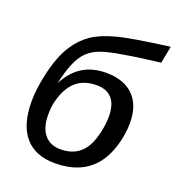

<svg xmlns="http://www.w3.org/2000/svg" viewBox="-134 -840 877 957"><g transform="rotate(20 304.0 -361.5)"><path d="M351.1 -501.5Q445.3 -501.5 496.3 -450.9Q547.4 -400.4 547.4 -306.6Q547.4 -249 529.1 -185.8Q510.7 -122.6 474.6 -78.1Q402.3 9.8 263.2 9.8Q158.2 9.8 103.8 -54.2Q49.3 -118.2 49.3 -241.7Q49.3 -272.9 53.7 -307.9Q58.1 -342.8 65.9 -379.4Q77.1 -432.6 93.8 -477.3Q110.4 -522 131.8 -553.7Q163.1 -602.5 208.7 -634.3Q254.4 -666 331.1 -686.5Q369.1 -697.3 438.5 -708.7Q507.8 -720.2 608.4 -733.4L590.8 -642.6Q541.5 -636.7 494.4 -630.4Q447.3 -624 405.3 -616.7Q361.8 -609.9 329.6 -602.3Q297.4 -594.7 278.3 -586.9Q239.7 -571.8 215.3 -546.4Q190.4 -520.5 173.1 -479.5Q155.8 -438.5 140.1 -370.6Q175.8 -437.5 227.5 -469.5Q279.3 -501.5 351.1 -501.5ZM328.1 -427.2Q275.9 -427.2 238.3 -404.8Q209 -387.2 188.7 -354.7Q168.5 -322.3 157.2 -275.9Q149.9 -247.6 149.9 -206.5Q149.9 -138.2 180.4 -101.6Q210.9 -64.9 266.1 -64.9Q352.1 -64.9 394 -129.4Q408.2 -151.9 418 -181.6Q427.7 -211.4 432.6 -242.9Q437.5 -274.4 437.5 -300.3Q437.5 -363.8 409.4 -395.5Q381.3 -427.2 328.1 -427.2Z"/></g></svg>

Font: Arimo Medium
Style: Italic
Weight: 500
Italic angle: -12°
Designer: Steve Matteson
Foundry: Monotype Imaging Inc.
Version: Version 1.33